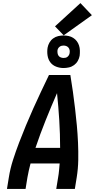

<svg xmlns="http://www.w3.org/2000/svg" viewBox="-20 -1219 640 1239"><path d="M25 0 37 -74Q46 -131 64 -187Q82 -243 103 -298Q124 -353 147 -408.5Q170 -464 194.5 -518.5Q219 -573 244.5 -627Q270 -681 296 -735H434Q443 -681 450.5 -627Q458 -573 464.5 -518Q471 -463 476 -408.5Q481 -354 483.5 -298Q486 -242 485 -186Q484 -130 475 -74L463 0H343L355 -74Q359 -96 361 -119Q363 -142 365 -164H177Q171 -142 166 -119Q161 -96 157 -74L145 0ZM209 -265H368Q368 -354 362.5 -442.5Q357 -531 348 -618Q310 -531 274.5 -442.5Q239 -354 209 -265ZM390 -780Q365 -780 342 -789Q319 -798 305 -816.5Q291 -835 287 -860Q283 -885 287 -911Q290 -928 299 -944Q308 -960 323 -971Q338 -982 355.5 -986Q373 -990 390 -990Q407 -990 423 -986.5Q439 -983 452.5 -974.5Q466 -966 475.5 -953.5Q485 -941 490 -925.5Q495 -910 495.5 -893Q496 -876 494 -859Q491 -842 482 -826Q473 -810 458 -799Q443 -788 425 -784Q407 -780 390 -780ZM390 -845Q397 -845 403.5 -846.5Q410 -848 415.5 -852.5Q421 -857 424.5 -863Q428 -869 429 -875Q431 -885 429.5 -894.5Q428 -904 422.5 -911Q417 -918 408.5 -921.5Q400 -925 390 -925Q384 -925 377.5 -923.5Q371 -922 365 -917.5Q359 -913 355.5 -907Q352 -901 351 -895Q350 -885 351.5 -875.5Q353 -866 358 -859Q363 -852 372 -848.5Q381 -845 390 -845ZM391 -991 335 -1049 499 -1199 573 -1121Z"/></svg>

Font: Iosevka Curly Extended Oblique
Style: Bold
Weight: 700
Width: 7
Italic angle: -9°
Monospace: yes
Designer: Belleve Invis
Foundry: Belleve Invis
Version: Version 11.1.0; ttfautohint (v1.8.3)